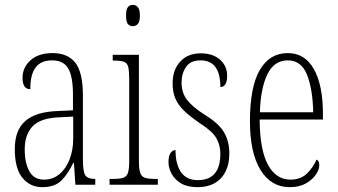

<svg xmlns="http://www.w3.org/2000/svg" viewBox="-20 -762 1394 792"><path d="M154 10Q104 10 72.5 -28.5Q41 -67 41 -147Q41 -225 84.5 -263Q128 -301 218 -304L281 -307V-371Q281 -446 261.5 -479.5Q242 -513 195 -513Q149 -513 127 -484Q105 -455 105 -394Q73 -394 73 -441Q73 -484 106 -513.5Q139 -543 197 -543Q259 -543 290.5 -503.5Q322 -464 322 -367V-105Q322 -52 332.5 -38Q343 -24 371 -24H373V0H291L285 -90H282Q262 -47 234.5 -18.5Q207 10 154 10ZM162 -21Q198 -21 225 -43.5Q252 -66 267 -104.5Q282 -143 282 -191V-281L223 -278Q147 -275 114.5 -241Q82 -207 82 -146Q82 -90 101 -55.5Q120 -21 162 -21Z M528 -654Q515 -654 507.5 -663Q500 -672 500 -698Q500 -723 507.5 -732.5Q515 -742 528 -742Q540 -742 548.5 -732.5Q557 -723 557 -698Q557 -672 548.5 -663Q540 -654 528 -654ZM432 0V-24H447Q475 -24 489 -29Q503 -34 508 -49.5Q513 -65 513 -99V-434Q513 -469 509 -485.5Q505 -502 491.5 -507Q478 -512 452 -512H445V-536H553V-100Q553 -66 558 -50Q563 -34 577 -29Q591 -24 618 -24H631V0Z M795 10Q753 10 727 -5.5Q701 -21 688 -45Q675 -69 675 -93Q675 -119 683.5 -131Q692 -143 704 -143Q704 -85 726.5 -52Q749 -19 796 -19Q889 -19 889 -128Q889 -163 872.5 -192Q856 -221 804 -254Q763 -282 738.5 -306Q714 -330 703 -356.5Q692 -383 692 -418Q692 -474 723.5 -508Q755 -542 808 -542Q858 -542 887.5 -516Q917 -490 917 -450Q917 -403 889 -403Q889 -513 807 -513Q766 -513 747.5 -486Q729 -459 729 -421Q729 -379 752 -349.5Q775 -320 824 -289Q883 -253 904.5 -215.5Q926 -178 926 -130Q926 -64 891.5 -27Q857 10 795 10Z M1175 10Q1098 10 1054.5 -61Q1011 -132 1011 -262Q1011 -403 1051.5 -473Q1092 -543 1167 -543Q1238 -543 1275 -476.5Q1312 -410 1312 -294V-269H1051Q1052 -143 1085.5 -82Q1119 -21 1178 -21Q1221 -21 1247 -47Q1273 -73 1286 -104Q1290 -102 1293.5 -96.5Q1297 -91 1297 -80Q1297 -63 1283 -42Q1269 -21 1242 -5.5Q1215 10 1175 10ZM1272 -299Q1270 -394 1246.5 -453.5Q1223 -513 1167 -513Q1111 -513 1083 -455.5Q1055 -398 1052 -299Z"/></svg>

Font: Noto Serif ExtraCondensed ExtraLight
Style: Regular
Weight: 200
Width: 2
Designer: Monotype Design Team
Foundry: Monotype Imaging Inc.
Version: Version 2.015